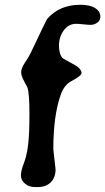

<svg xmlns="http://www.w3.org/2000/svg" viewBox="-20 -737 435 793"><path d="M135.7 35.6H124.5Q100.1 35.6 83.3 21.5Q66.4 7.3 66.4 -12.2Q66.4 -31.7 78.4 -62.3Q90.3 -92.8 95.9 -137Q101.6 -181.2 101.6 -266.6Q101.6 -352.1 93.3 -375.5Q91.8 -379.4 79.6 -401.6Q67.4 -423.8 67.4 -439.5Q67.4 -455.1 83.7 -479.5Q100.1 -503.9 105.5 -515.6Q171.4 -654.8 174.3 -658.2Q225.1 -717.3 311.5 -717.3Q351.6 -717.3 373 -703.6Q394.5 -689.9 394.5 -668.2Q394.5 -646.5 369.1 -636.7Q362.3 -634.3 351.1 -634.3Q342.8 -634.8 332 -635.7Q306.6 -638.7 294.9 -638.7Q263.2 -638.7 243.4 -611.6Q223.6 -584.5 223.6 -549.3Q223.6 -514.2 237.8 -498Q242.2 -493.2 279.5 -473.9Q316.9 -454.6 316.9 -435.1Q316.9 -424.3 274.9 -401.9Q245.1 -386.2 231 -346.2Q200.2 -260.3 200.2 -120.1L209.5 -37.6Q209.5 -3.9 189.7 15.9Q169.9 35.6 135.7 35.6Z"/></svg>

Font: Averia Gruesa Libre
Style: Regular
Weight: 400
Italic angle: -1.70001°
Version: Version 1.002